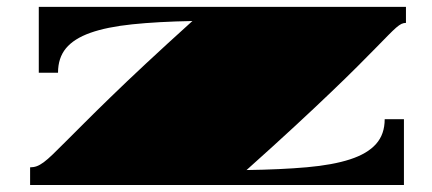

<svg xmlns="http://www.w3.org/2000/svg" viewBox="-20 -531 1241 551"><path d="M66.4 -50.8Q76.7 -50.8 85.4 -54Q94.2 -57.1 105.5 -65.4Q116.7 -73.7 131.6 -88.1Q146.5 -102.5 168.9 -125Q191.4 -147.5 222.7 -178.7Q253.9 -210 297.6 -252.4Q341.3 -294.9 399.2 -348.9Q457 -402.8 532.2 -470.7Q432.1 -468.8 359.4 -461.2Q286.6 -453.6 239.3 -436.8Q191.9 -419.9 169.2 -392.3Q146.5 -364.7 146.5 -322.3H91.3V-511.2H1145V-465.3Q1138.2 -465.3 1132.1 -462.4Q1126 -459.5 1116.9 -451.7Q1107.9 -443.8 1094.2 -429.9Q1080.6 -416 1058.8 -393.8Q1037.1 -371.6 1005.6 -340.1Q974.1 -308.6 929.4 -265.9Q884.8 -223.1 825.2 -168Q765.6 -112.8 687.5 -43Q786.1 -44.4 860.6 -51Q935.1 -57.6 984.6 -73.7Q1034.2 -89.8 1059.1 -117.7Q1084 -145.5 1084 -189H1139.2V0H66.4Z"/></svg>

Font: Asset
Style: Regular
Weight: 400
Designer: Riccardo De Franceschi
Foundry: Sorkin Type Co.
Version: Version 1.001